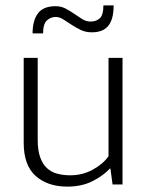

<svg xmlns="http://www.w3.org/2000/svg" viewBox="-20 -685 543 713"><path d="M383 -470H435V0H398L390 -59H388Q364 -33 324 -12.5Q284 8 230 8Q157 8 112.5 -31.5Q68 -71 68 -155V-470H120V-166Q120 -127 129 -101.5Q138 -76 154 -61Q170 -46 192.5 -40Q215 -34 241 -34Q286 -34 324.5 -55Q363 -76 383 -105ZM101 -561Q101 -609 121 -635.5Q141 -662 186 -662Q207 -662 224 -653Q241 -644 256 -633.5Q271 -623 285.5 -614Q300 -605 316 -605Q338 -605 351 -617.5Q364 -630 364 -665H402Q402 -614 382.5 -589.5Q363 -565 321 -565Q298 -565 279.5 -574Q261 -583 245 -593.5Q229 -604 215 -613Q201 -622 187 -622Q168 -622 154 -609Q140 -596 140 -561Z"/></svg>

Font: Mukta Malar ExtraLight
Style: Regular
Weight: 275
Designer: Aadarsh Rajan, Girish Dalvi, Yashodeep Gholap
Foundry: Ek Type
Version: Version 2.538;PS 1.000;hotconv 16.6.51;makeotf.lib2.5.65220;